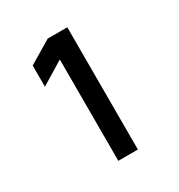

<svg xmlns="http://www.w3.org/2000/svg" viewBox="-117 -801 571 612"><g transform="rotate(-30 168.0 -495.0)"><path d="M144.5 -270V-643L60 -591.5V-669.5L144.5 -720H216.5V-270Z"/></g></svg>

Font: Cns Manrope SemBd
Style: Regular
Weight: 600
Designer: Mikhail Sharanda
Foundry: Mikhail Sharanda
Version: Version 4.504